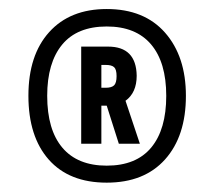

<svg xmlns="http://www.w3.org/2000/svg" viewBox="-20 -714 468 419"><path d="M42 -504.9Q42 -593.8 87.4 -644Q132.8 -694.3 212.9 -694.3Q294.9 -694.3 340.3 -642.6Q385.7 -590.8 385.7 -504.9Q385.7 -417 340.3 -366.2Q294.9 -315.4 212.9 -315.4Q130.9 -315.4 86.4 -365.7Q42 -416 42 -504.9ZM342.8 -504.9Q342.8 -578.1 309.6 -617.2Q276.4 -656.2 212.9 -656.2Q148.4 -656.2 115.7 -616.7Q83 -577.1 83 -504.9Q83 -430.7 116.2 -391.6Q149.4 -352.5 212.9 -352.5Q277.3 -352.5 310.1 -392.1Q342.8 -431.6 342.8 -504.9ZM157.2 -612.3H215.8Q277.3 -612.3 278.3 -548.8Q278.3 -511.7 253.9 -494.1L285.2 -400.4H239.3L212.9 -483.4H201.2V-400.4H157.2ZM210.9 -522.5Q223.6 -522.5 229 -527.8Q234.4 -533.2 234.4 -547.9Q234.4 -562.5 229 -567.4Q223.6 -572.3 210.9 -572.3H201.2V-522.5Z"/></svg>

Font: Altinn-DIN Condensed
Style: DINCondensed-Bold
Weight: 700
Width: 3
Designer: Charles Nix
Foundry: Altinn
Version: Version 2.00